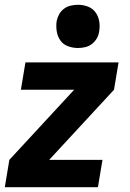

<svg xmlns="http://www.w3.org/2000/svg" viewBox="-20 -780 540 800"><path d="M0 0 19 -114 289 -406H67L86 -520H474L455 -406L185 -114H407L388 0ZM305 -580Q283 -580 263 -587.5Q243 -595 231.5 -611.5Q220 -628 216.5 -649Q213 -670 216 -692Q219 -707 226.5 -720.5Q234 -734 246.5 -743.5Q259 -753 274.5 -756.5Q290 -760 305 -760Q327 -760 346.5 -752.5Q366 -745 378 -728.5Q390 -712 393.5 -691Q397 -670 393 -648Q391 -633 383 -619.5Q375 -606 362.5 -596.5Q350 -587 335 -583.5Q320 -580 305 -580Z"/></svg>

Font: Iosevka SS18 Heavy
Style: Italic
Weight: 900
Italic angle: -9°
Monospace: yes
Designer: Belleve Invis
Foundry: Belleve Invis
Version: Version 25.1.1; ttfautohint (v1.8.4)